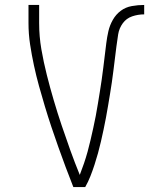

<svg xmlns="http://www.w3.org/2000/svg" viewBox="-20 -755 640 775"><path d="M276 0Q260 -40 245 -80.5Q230 -121 215.5 -161.5Q201 -202 187.5 -242.5Q174 -283 161.5 -324.5Q149 -366 137.5 -407.5Q126 -449 117 -491Q108 -533 101.5 -575.5Q95 -618 95 -662V-735H138V-662Q138 -608 147 -556Q156 -504 169 -452.5Q182 -401 197 -350Q212 -299 229 -248.5Q246 -198 264 -148Q282 -98 302 -49Q311 -72 319 -95.5Q327 -119 333.5 -142.5Q340 -166 345.5 -190Q351 -214 356.5 -238.5Q362 -263 366.5 -287Q371 -311 375 -335.5Q379 -360 383 -384.5Q387 -409 390.5 -433.5Q394 -458 397 -482.5Q400 -507 403 -531.5Q406 -556 409 -580.5Q412 -605 417.5 -629Q423 -653 435.5 -675Q448 -697 467.5 -711.5Q487 -726 512 -730.5Q537 -735 562 -735V-697Q537 -697 513.5 -689Q490 -681 475.5 -661Q461 -641 457 -616.5Q453 -592 450 -568Q447 -544 444 -520Q441 -496 438 -471.5Q435 -447 431.5 -423Q428 -399 424 -375Q420 -351 416 -327Q412 -303 407.5 -279Q403 -255 398 -231.5Q393 -208 387.5 -184Q382 -160 375.5 -136.5Q369 -113 361.5 -90Q354 -67 345 -44Q336 -21 324 0Z"/></svg>

Font: Iosevka Curly XLtEx
Style: Regular
Weight: 200
Width: 7
Monospace: yes
Designer: Belleve Invis
Foundry: Belleve Invis
Version: Version 11.1.0; ttfautohint (v1.8.3)